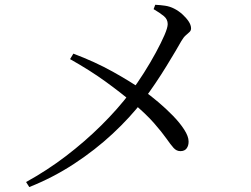

<svg xmlns="http://www.w3.org/2000/svg" viewBox="-20 -761 1040 795"><path d="M101.2 13.5 88 -7.3Q175.2 -55.3 253.2 -114.9Q331.3 -174.5 399.1 -241.6Q467 -308.7 520.5 -379.1Q548.6 -416.2 575.6 -458.9Q602.7 -501.6 625 -542.8Q647.3 -584 660.9 -615.3Q674.4 -646.6 674.4 -661.2Q674.4 -680.9 658.9 -694Q643.4 -707.1 616 -723.1L622.8 -741.2Q644.1 -740.2 663.8 -737.3Q683.6 -734.3 701.1 -725.3Q719.3 -716.1 735.1 -701.9Q750.8 -687.7 761 -672.5Q771.1 -657.3 771.1 -643.5Q771.1 -634.5 764.7 -628.5Q758.2 -622.4 749.1 -614.6Q740 -606.8 730.6 -590.6Q722.7 -576.5 706.6 -549.1Q690.5 -521.7 668.9 -486.7Q647.4 -451.6 622.5 -414.7Q597.6 -377.7 572 -344Q518.8 -274.6 446.4 -207.2Q374 -139.8 286.8 -82.7Q199.5 -25.5 101.2 13.5ZM270.1 -516.2 283.8 -538.9Q373.8 -504.9 446.6 -464.4Q519.4 -423.8 574.6 -385.7Q603 -365.7 635.4 -338.3Q667.8 -310.9 696.3 -281.6Q724.8 -252.3 742.7 -224.4Q760.7 -196.5 760.9 -175.5Q761.3 -158.6 753 -146.9Q744.7 -135.2 726.9 -135.2Q710.8 -135.2 698.7 -148.6Q686.6 -162.1 668.6 -187.9Q650.5 -213.7 617.6 -251.4Q584.7 -289.1 527.9 -336.8Q482.7 -375.5 418.1 -422.4Q353.5 -469.3 270.1 -516.2Z"/></svg>

Font: Noto Serif HK
Style: Regular
Weight: 200
Designer: Ryoko NISHIZUKA 西塚涼子 (kana & ideographs); Frank Grießhammer (Latin, Greek & Cyrillic); Wenlong ZHANG 张文龙 (bopomofo); San
Foundry: Adobe
Version: Version 2.001;hotconv 1.1.0;makeotfexe 2.6.0